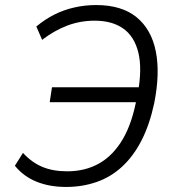

<svg xmlns="http://www.w3.org/2000/svg" viewBox="-20 -733 695 761"><path d="M242 8Q176 8 124.5 -13Q73 -34 39 -76L71 -127Q106 -89 148 -71.5Q190 -54 246 -54Q318 -54 373.5 -85.5Q429 -117 467 -182Q505 -247 523 -350L546 -328H177L186 -387H557L526 -362Q544 -460 528.5 -524Q513 -588 469 -619.5Q425 -651 355 -651Q298 -651 246.5 -631.5Q195 -612 147 -575L124 -628Q159 -657 196 -675.5Q233 -694 275 -703.5Q317 -713 361 -713Q462 -713 521 -665Q580 -617 597.5 -529.5Q615 -442 591 -323Q573 -239 541 -176.5Q509 -114 464 -72.5Q419 -31 362.5 -11.5Q306 8 242 8Z"/></svg>

Font: Nunito Sans 7pt SemiCondensed Light
Style: Italic
Weight: 300
Width: 4
Italic angle: -9°
Designer: Vernon Adams
Foundry: Vernon Adams
Version: Version 3.101;gftools[0.9.27]